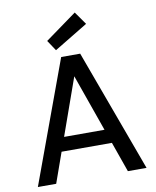

<svg xmlns="http://www.w3.org/2000/svg" viewBox="-99 -1009 878 1084"><g transform="rotate(-10 340.0 -467.0)"><path d="M29 0 286 -700H395L652 0H545L340 -580L134 0ZM145 -173 173 -253H502L530 -173ZM264 -743 224 -803 405 -934 457 -860Z"/></g></svg>

Font: DM Sans 9pt Medium
Style: Regular
Weight: 500
Version: Version 4.004;gftools[0.9.30]